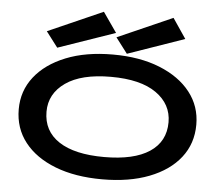

<svg xmlns="http://www.w3.org/2000/svg" viewBox="-57 -904 1114 978"><g transform="rotate(5 500.0 -414.5)"><path d="M500 11Q362 11 260 -28.5Q158 -68 102 -139.5Q46 -211 46 -308Q46 -402 102 -473.5Q158 -545 260 -586Q362 -627 500 -627Q638 -627 740 -586Q842 -545 898 -473.5Q954 -402 954 -308Q954 -211 898 -139.5Q842 -68 740 -28.5Q638 11 500 11ZM500 -103Q652 -103 732 -156Q812 -209 812 -308Q812 -400 732 -456.5Q652 -513 500 -513Q349 -513 268.5 -456.5Q188 -400 188 -308Q188 -209 268.5 -156Q349 -103 500 -103ZM570 -637 510 -716 791 -840 860 -738ZM214 -637 154 -716 435 -840 506 -738Z"/></g></svg>

Font: Inconsolata UltraExpanded ExtraBold
Style: Regular
Weight: 800
Width: 9
Monospace: yes
Designer: Raph Levien, Cyreal, Brenton Simpson
Foundry: Raph Levien, Cyreal, Google
Version: Version 3.001; ttfautohint (v1.8.2.53-6de2)